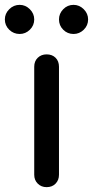

<svg xmlns="http://www.w3.org/2000/svg" viewBox="-41 -771 383 791"><path d="M151 0Q129 0 114.5 -14.5Q100 -29 100 -51V-496Q100 -519 114.5 -533Q129 -547 151 -547Q174 -547 188 -533Q202 -519 202 -496V-51Q202 -29 188 -14.5Q174 0 151 0ZM40 -631Q15 -631 -3 -648.5Q-21 -666 -21 -691Q-21 -715 -3 -733Q15 -751 40 -751Q64 -751 82 -733Q100 -715 100 -691Q100 -666 82 -648.5Q64 -631 40 -631ZM262 -631Q237 -631 219.5 -648.5Q202 -666 202 -691Q202 -715 219.5 -733Q237 -751 262 -751Q286 -751 304 -733Q322 -715 322 -691Q322 -666 304 -648.5Q286 -631 262 -631Z"/></svg>

Font: Comfortaa
Style: Bold
Weight: 700
Designer: Johan Aakerlund
Foundry: Johan Aakerlund
Version: Version 3.104; ttfautohint (v1.8.1.43-b0c9)